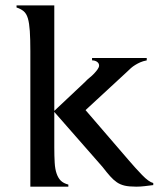

<svg xmlns="http://www.w3.org/2000/svg" viewBox="-20 -700 596 720"><path d="M93.8 -508.8Q93.8 -553.7 91.8 -583.5Q89.8 -613.3 84.5 -631.3Q79.1 -649.4 68.4 -658.2Q57.6 -667 42 -671.9V-679.7H183.6V-284.2L298.8 -392.6Q305.7 -400.4 315.4 -408.2Q325.2 -416 333 -424.3Q340.8 -432.6 346.2 -440.4Q351.6 -448.2 351.6 -454.1Q351.6 -462.9 343.8 -468.3Q335.9 -473.6 325.2 -473.6V-482.4H530.3V-473.6Q515.6 -470.7 505.9 -466.3Q496.1 -461.9 487.3 -456.5Q478.5 -451.2 471.2 -444.8Q463.9 -438.5 454.1 -428.7L300.8 -287.1L463.9 -97.7Q487.3 -70.3 512.7 -43.9Q538.1 -17.6 554.7 -13.7V-5.9Q539.1 -3.9 522.9 -2Q506.8 0 491.2 0Q463.9 0 447.3 -3.9Q430.7 -7.8 418 -16.6Q405.3 -25.4 393.1 -39.1Q380.9 -52.7 364.3 -74.2L183.6 -280.3V-147.5Q183.6 -114.3 185.1 -89.8Q186.5 -65.4 192.4 -48.8Q198.2 -32.2 208 -22.5Q217.8 -12.7 236.3 -7.8V0H93.8Z"/></svg>

Font: Padauk Grand Pro
Style: Regular
Weight: 400
Designer: Debbi Hosken
Foundry: SIL
Version: Version 2.8.2